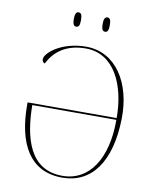

<svg xmlns="http://www.w3.org/2000/svg" viewBox="-97 -976 845 1057"><g transform="rotate(10 325.0 -447.0)"><path d="M417 -823C430 -823 437 -831 437 -863C437 -894 430 -903 417 -903C405 -903 397 -894 397 -863C397 -831 405 -823 417 -823ZM256 -823C269 -823 276 -831 276 -863C276 -894 269 -903 256 -903C244 -903 236 -894 236 -863C236 -831 244 -823 256 -823ZM324 9C488 9 586 -125 591 -367C595 -568 496 -724 330 -724C192 -724 106 -649 106 -615C106 -608 108 -598 121 -593C156 -665 223 -714 330 -714C490 -714 563 -549 563 -366H65V-351C65 -138 141 9 324 9ZM323 -1C142 -1 95 -169 93 -356H563C564 -141 475 -1 323 -1Z"/></g></svg>

Font: Noto Serif Display Thin
Style: Regular
Weight: 100
Designer: Monotype Design Team
Foundry: Monotype Imaging Inc.
Version: Version 2.009